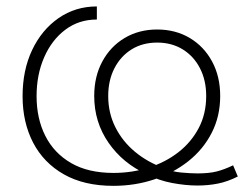

<svg xmlns="http://www.w3.org/2000/svg" viewBox="-20 -571 785 602"><path d="M335.4 11.7Q243.7 11.7 180.2 -24.4Q116.7 -60.5 83.7 -124Q50.8 -187.5 50.8 -269.5Q50.8 -351.1 80.8 -414.3Q110.8 -477.5 163.6 -514.2Q216.3 -550.8 283.7 -550.8V-509.8Q227.5 -509.8 185.1 -478Q142.6 -446.3 118.7 -391.8Q94.7 -337.4 94.7 -269.5Q94.7 -199.2 122.1 -145Q149.4 -90.8 202.9 -59.8Q256.3 -28.8 335.9 -28.8Q393.6 -28.8 446 -45.4Q498.5 -62 539.1 -93.5Q579.6 -125 603 -169.4Q626.5 -213.9 626.5 -270Q626.5 -319.3 606.9 -357.2Q587.4 -395 552.7 -416.3Q518.1 -437.5 472.7 -437.5Q427.2 -437.5 392.8 -416.3Q358.4 -395 338.9 -357.2Q319.3 -319.3 319.3 -270Q319.3 -216.8 341.6 -172.4Q363.8 -127.9 403.1 -95.2Q442.4 -62.5 494.1 -43.9Q518.6 -32.7 548.6 -30Q578.6 -27.3 599.6 -27.3Q634.8 -27.3 658.7 -33.2Q682.6 -39.1 710.9 -52.7L725.6 -17.6Q693.8 -1.5 663.3 4.6Q632.8 10.7 599.1 10.7Q562 10.7 519.3 2.7Q476.6 -5.4 440.9 -24.4Q365.7 -58.1 320.6 -123Q275.4 -188 275.4 -270Q275.4 -331.1 300.8 -378.2Q326.2 -425.3 370.8 -451.9Q415.5 -478.5 472.7 -478.5Q530.3 -478.5 575 -451.9Q619.6 -425.3 645 -378.2Q670.4 -331.1 670.4 -270Q670.4 -206.5 643.8 -154.5Q617.2 -102.5 570.3 -65.4Q523.4 -28.3 463.1 -8.3Q402.8 11.7 335.4 11.7Z"/></svg>

Font: Inter 20pt ExtraLight
Style: Regular
Weight: 250
Version: Version 4.001;git-66647c0bb